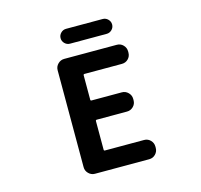

<svg xmlns="http://www.w3.org/2000/svg" viewBox="-126 -1056 1253 1195"><g transform="rotate(-15 500.0 -459.0)"><path d="M340.8 0Q317.4 0 300.3 -17.1Q283.2 -34.2 283.2 -57.6V-682.6Q283.2 -706.1 300.3 -723.1Q317.4 -740.2 340.8 -740.2H679.7Q704.1 -740.2 720.7 -723.1Q737.3 -706.1 737.3 -682.6V-674.8Q737.3 -650.4 720.7 -633.8Q704.1 -617.2 679.7 -617.2H438.5Q431.6 -617.2 431.6 -609.4V-453.1Q431.6 -446.3 438.5 -446.3H633.8Q657.2 -446.3 674.3 -429.2Q691.4 -412.1 691.4 -388.7V-379.9Q691.4 -355.5 674.3 -338.9Q657.2 -322.3 633.8 -322.3H438.5Q431.6 -322.3 431.6 -314.5V-130.9Q431.6 -124 438.5 -124H690.4Q714.8 -124 731.4 -106.9Q748 -89.8 748 -66.4V-57.6Q748 -34.2 731.4 -17.1Q714.8 0 690.4 0ZM400.4 -822.3Q380.9 -822.3 366.7 -836.4Q352.5 -850.6 352.5 -870.1Q352.5 -889.6 366.7 -903.8Q380.9 -918 400.4 -918H636.7Q656.2 -918 670.4 -903.8Q684.6 -889.6 684.6 -870.1Q684.6 -850.6 670.4 -836.4Q656.2 -822.3 636.7 -822.3Z"/></g></svg>

Font: Gen Jyuu Gothic Monospace Bold
Style: Bold
Weight: 700
Designer: [Source Han Sans]
Ryoko NISHIZUKA  (kana & ideographs); Paul D. Hunt (Latin, Greek & Cyrillic); Wenlong ZHANG  (bopomofo
Version: Version 1.002.20150607